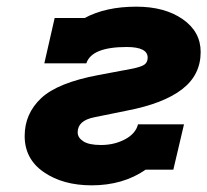

<svg xmlns="http://www.w3.org/2000/svg" viewBox="-20 -541 622 576"><path d="M113 -351 144 -487H234Q297 -521 389 -521Q474 -521 528 -483.5Q582 -446 582 -385Q582 -316 526 -273Q470 -230 360 -209L262 -189Q213 -179 213 -144Q213 -128 230 -117Q247 -106 283 -106Q323 -106 355 -123Q387 -140 394 -168H532L500 -32H417Q349 15 255 15Q169 15 111.5 -24.5Q54 -64 54 -133Q54 -200 103.5 -246.5Q153 -293 276 -316L372 -334Q403 -340 413 -347Q423 -354 423 -368Q423 -400 360 -400Q255 -400 239 -351Z"/></svg>

Font: Arvo
Style: Bold Italic
Weight: 700
Italic angle: -13°
Designer: Anton Koovit (Cyrillic Expansion: Cyreal)
Foundry: Anton Koovit, Yassin Baggar
Version: Version 3.000